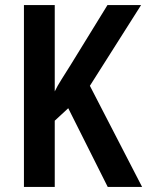

<svg xmlns="http://www.w3.org/2000/svg" viewBox="-20 -734 578 754"><path d="M538 0H403L248 -309L195 -260V0H74V-714H195V-375Q205 -396 221.5 -422Q238 -448 258 -480L402 -714H534L333 -397Z"/></svg>

Font: Noto Sans Georgian Condensed SemiBold
Style: Regular
Weight: 600
Width: 3
Designer: Monotype Design Team, Akaki Razmadze
Foundry: Google LLC
Version: Version 2.005; ttfautohint (v1.8.4.7-5d5b)